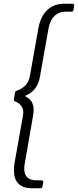

<svg xmlns="http://www.w3.org/2000/svg" viewBox="-20 -892 415 1022"><path d="M148 110Q102 110 78 85.5Q54 61 54 15Q54 -3 57 -22L102 -275Q104 -287 104 -293Q104 -334 61 -352Q52 -355 54 -364L60 -399Q62 -408 69 -409Q129 -430 139 -487L184 -740Q195 -803 230.5 -837.5Q266 -872 321 -872H366Q370 -872 373 -869Q376 -866 375 -861L371 -839Q370 -830 361 -830H332Q294 -830 270 -807Q246 -784 238 -739L193 -486Q181 -411 120 -385Q110 -381 120 -376Q159 -357 159 -306Q159 -293 156 -276L112 -23Q109 -8 109 5Q109 68 174 68H201Q206 68 208.5 71Q211 74 210 79L206 101Q205 110 195 110Z"/></svg>

Font: Open Sauce Two Light Italic
Style: Regular
Weight: 300
Italic angle: -10°
Designer: Alfredo Marco Pradil
Foundry: Creative Sauce Fz LLC
Version: Version 1.477